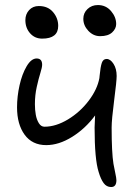

<svg xmlns="http://www.w3.org/2000/svg" viewBox="-20 -732 553 765"><path d="M378.9 -587.9Q352.1 -587.9 332 -609.1Q312 -630.4 312 -657.2Q312 -680.2 328.6 -696Q345.2 -711.9 370.1 -711.9Q401.9 -711.9 422.4 -688Q442.9 -664.1 442.9 -636.2Q442.9 -617.7 426.8 -602.8Q410.6 -587.9 378.9 -587.9ZM147.9 -578.1Q118.7 -578.1 99.9 -599.4Q81.1 -620.6 81.1 -651.9Q81.1 -675.3 95.9 -691.7Q110.8 -708 134.8 -708Q170.9 -708 191.4 -683.8Q211.9 -659.7 211.9 -628.9Q211.9 -578.1 147.9 -578.1ZM164.1 -153.8Q108.4 -153.8 78.1 -195.3Q47.9 -236.8 47.9 -304.2Q47.9 -347.7 57.9 -392.3Q67.9 -437 86.2 -468Q104.5 -499 126 -499Q147.9 -499 147.9 -474.1Q147.9 -463.9 140.9 -441.4Q133.8 -418.9 126.5 -386Q119.1 -353 119.1 -316.9Q119.1 -293.9 122.6 -274.7Q126 -255.4 134.8 -241.2Q143.6 -227.1 157.2 -227.1Q202.6 -227.1 251 -256.3Q299.3 -285.6 333.5 -330.8Q367.7 -376 376 -420.9Q376 -422.9 376.5 -426.3Q377 -429.7 377 -431.2Q380.4 -466.3 385.7 -481.7Q391.1 -497.1 404.8 -497.1Q419.9 -497.1 432.4 -477.5Q444.8 -458 444.8 -429.2Q444.8 -409.2 434.8 -332Q424.8 -254.9 424.8 -224.1Q424.8 -124 432.1 -79.1Q434.6 -64.5 439.2 -43.2Q443.8 -22 443.8 -14.2Q443.8 13.2 422.9 13.2Q404.3 13.2 392.8 -2.7Q381.3 -18.6 373 -46.9Q356.9 -97.2 356.9 -224.1Q356.9 -237.8 358.9 -272Q320.3 -219.7 267.6 -186.8Q214.8 -153.8 164.1 -153.8Z"/></svg>

Font: Shantell Sans Normal
Style: Regular
Weight: 300
Designer: Stephen Nixon, Anya Danilova, Shantell Martin
Foundry: Arrow Type
Version: Version 1.006;[559af2be0]